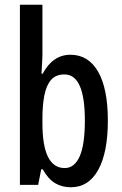

<svg xmlns="http://www.w3.org/2000/svg" viewBox="-20 -780 513 810"><path d="M159 -551Q159 -535 157.5 -514Q156 -493 155 -469H160Q203 -549 277 -549Q353 -549 394 -477.5Q435 -406 435 -271Q435 -137 394.5 -63.5Q354 10 279 10Q241 10 212 -7.5Q183 -25 160 -66H154L141 0H64V-760H159ZM252 -466Q215 -466 195 -442.5Q175 -419 167 -377Q159 -335 159 -281V-260Q159 -71 253 -71Q294 -71 316 -120Q338 -169 338 -272Q338 -466 252 -466Z"/></svg>

Font: Noto Sans Kannada ExtraCondensed Medium
Style: Regular
Weight: 500
Width: 2
Designer: Jelle Bosma - Monotype Design Team
Foundry: Monotype Imaging Inc.
Version: Version 2.005; ttfautohint (v1.8.4.7-5d5b)